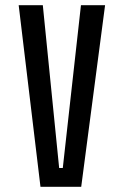

<svg xmlns="http://www.w3.org/2000/svg" viewBox="-20 -720 490 740"><path d="M292 -700H385L293 0H136L52 -700H145L208 -72.5H222Z"/></svg>

Font: League Mono Condensed
Style: Regular
Weight: 400
Width: 1
Designer: Tyler Finck
Foundry: The League of Moveable Type / Tyler Finck
Version: Version 2.210